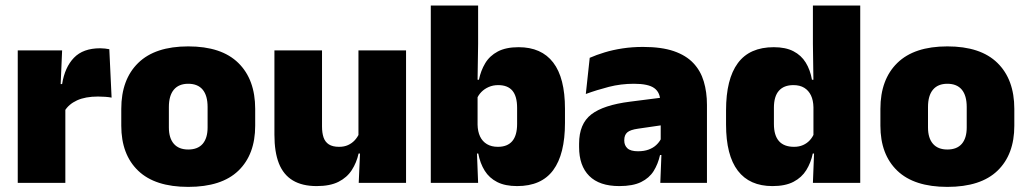

<svg xmlns="http://www.w3.org/2000/svg" viewBox="-20 -680 3821 714"><path d="M220.5 -267.5 169.5 -367.5H211Q221 -430 255 -465.2Q289 -500.5 352.5 -500.5Q362 -500.5 370.2 -499.5Q378.5 -498.5 386.5 -497L395 -317Q385 -319 371.2 -320Q357.5 -321 344.5 -321Q297.5 -321 266.5 -306.8Q235.5 -292.5 220.5 -267.5ZM46 0V-492.5H211L204 -329.5H223V0Z M680 15Q556.5 15 493.8 -45.2Q431 -105.5 431 -212.5V-275Q431 -384.5 494 -446Q557 -507.5 680 -507.5Q803.5 -507.5 866.2 -446Q929 -384.5 929 -275V-212.5Q929 -105.5 866.5 -45.2Q804 15 680 15ZM680 -124Q715.5 -124 733.8 -145.2Q752 -166.5 752 -206V-282Q752 -324.5 733.8 -346.5Q715.5 -368.5 680 -368.5Q645 -368.5 626.5 -346.5Q608 -324.5 608 -282V-206Q608 -166.5 626.5 -145.2Q645 -124 680 -124Z M1177.5 -492.5V-209.5Q1177.5 -186 1183.2 -169Q1189 -152 1203 -143Q1217 -134 1241 -134Q1260 -134 1274.2 -140.5Q1288.5 -147 1298.8 -158Q1309 -169 1315 -182L1342 -109H1313.5Q1306 -75 1288.2 -47.5Q1270.5 -20 1239 -4Q1207.5 12 1157.5 12Q1104 12 1069 -9Q1034 -30 1017.2 -72.2Q1000.5 -114.5 1000.5 -179V-492.5ZM1490 -492.5V0H1314L1319.5 -126.5L1313 -144.5V-492.5Z M1903 12Q1858.5 12 1829 -3Q1799.5 -18 1782.5 -45.2Q1765.5 -72.5 1758.5 -109H1716L1756 -216.5Q1756.5 -191 1765.2 -172.5Q1774 -154 1790.8 -144Q1807.5 -134 1831.5 -134Q1867 -134 1885 -155.2Q1903 -176.5 1903 -219V-279Q1903 -322 1885.5 -342.8Q1868 -363.5 1832.5 -363.5Q1813.5 -363.5 1797.5 -356.5Q1781.5 -349.5 1770 -337.8Q1758.5 -326 1753 -311.5L1712.5 -383.5H1761Q1768 -417.5 1784.5 -445Q1801 -472.5 1831.2 -488.5Q1861.5 -504.5 1908.5 -504.5Q1993.5 -504.5 2037.2 -447.5Q2081 -390.5 2081 -275.5V-223Q2081 -106.5 2037.2 -47.2Q1993.5 12 1903 12ZM1582 0V-659.5H1758V-517L1755.5 -352L1756 -340V-158L1753 -128.5L1758 0Z M2435.5 0 2440.5 -126 2437 -130.5V-283.5L2435.5 -301.5Q2435.5 -336 2413.2 -352.2Q2391 -368.5 2337.5 -368.5Q2289 -368.5 2244.2 -357Q2199.5 -345.5 2158.5 -330.5L2173 -465Q2198 -476 2228.5 -485.2Q2259 -494.5 2295 -500Q2331 -505.5 2371.5 -505.5Q2440 -505.5 2485.8 -489.8Q2531.5 -474 2558.5 -445.2Q2585.5 -416.5 2597.2 -377Q2609 -337.5 2609 -290V0ZM2283 12Q2209 12 2171.2 -25.8Q2133.5 -63.5 2133.5 -133V-145.5Q2133.5 -219.5 2178.8 -254.5Q2224 -289.5 2323.5 -302L2449 -318L2459.5 -217L2353 -201.5Q2324 -197.5 2312.8 -187.8Q2301.5 -178 2301.5 -159V-157Q2301.5 -139.5 2313.2 -128.5Q2325 -117.5 2352.5 -117.5Q2375.5 -117.5 2392.2 -123.8Q2409 -130 2420.2 -140.5Q2431.5 -151 2438 -163.5L2463 -103.5H2434.5Q2427 -70 2410.8 -44Q2394.5 -18 2364 -3Q2333.5 12 2283 12Z M2852.5 12Q2767.5 12 2723.8 -45.2Q2680 -102.5 2680 -217V-269.5Q2680 -386 2723.8 -445.2Q2767.5 -504.5 2857.5 -504.5Q2901.5 -504.5 2930.5 -489.5Q2959.5 -474.5 2976.2 -447.5Q2993 -420.5 2999.5 -383.5H3045L3005 -281Q3004.5 -307 2995.8 -325.2Q2987 -343.5 2970.8 -353.5Q2954.5 -363.5 2930.5 -363.5Q2895 -363.5 2876.5 -342.5Q2858 -321.5 2858 -279.5V-219Q2858 -176.5 2876.8 -155.2Q2895.5 -134 2933 -134Q2951.5 -134 2966.2 -140.5Q2981 -147 2991.5 -158.5Q3002 -170 3008 -185L3051.5 -109H3002.5Q2995.5 -75 2978.5 -47.5Q2961.5 -20 2931 -4Q2900.5 12 2852.5 12ZM3003 0 3008 -128.5 3005 -153V-350V-372.5L3003 -517V-659.5H3179V0Z M3503 15Q3379.5 15 3316.8 -45.2Q3254 -105.5 3254 -212.5V-275Q3254 -384.5 3317 -446Q3380 -507.5 3503 -507.5Q3626.5 -507.5 3689.2 -446Q3752 -384.5 3752 -275V-212.5Q3752 -105.5 3689.5 -45.2Q3627 15 3503 15ZM3503 -124Q3538.5 -124 3556.8 -145.2Q3575 -166.5 3575 -206V-282Q3575 -324.5 3556.8 -346.5Q3538.5 -368.5 3503 -368.5Q3468 -368.5 3449.5 -346.5Q3431 -324.5 3431 -282V-206Q3431 -166.5 3449.5 -145.2Q3468 -124 3503 -124Z"/></svg>

Font: Anek Gujarati Medium ExtraBold
Style: Regular
Weight: 800
Version: Version 1.003